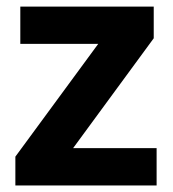

<svg xmlns="http://www.w3.org/2000/svg" viewBox="-20 -566 528 586"><path d="M458 -113.8H203.1L449.2 -449.2V-545.9H42V-432.1H279.8L26.9 -87.9V0H458Z"/></svg>

Font: Samim
Style: Bold
Weight: 700
Foundry: DejaVu fonts team - Redesigned by Saber Rastikerdar
Version: Version 4.0.5